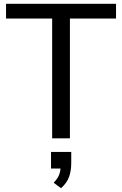

<svg xmlns="http://www.w3.org/2000/svg" viewBox="-20 -732 646 1016"><path d="M256 0V-634H12V-712H594V-634H350V0ZM357 72V131Q357 170 346 202.5Q335 235 303 264L264 235Q287 211 294 190Q301 169 301 145L325 160H250V72Z"/></svg>

Font: Muli Medium
Style: Regular
Weight: 500
Designer: Vernon Adams
Foundry: Vernon Adams
Version: Version 2.100; ttfautohint (v1.8.1.43-b0c9)